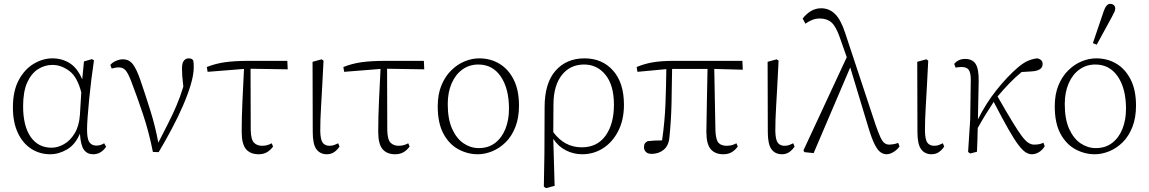

<svg xmlns="http://www.w3.org/2000/svg" viewBox="-20 -788 5966 997"><path d="M100 -236Q100 -134 139 -77.5Q178 -21 248 -21Q280 -21 312.5 -39.5Q345 -58 368 -96Q391 -134 395 -192L402 -308Q382 -388 340 -419.5Q298 -451 252 -451Q212 -451 177 -428.5Q142 -406 121 -359Q100 -312 100 -236ZM241 13Q186 13 142 -15.5Q98 -44 72.5 -98.5Q47 -153 47 -230Q47 -316 77.5 -372.5Q108 -429 155.5 -457Q203 -485 252 -485Q302 -485 342 -460Q382 -435 407 -376L416 -469L457 -481L468 -475Q461 -429 454.5 -376.5Q448 -324 443 -273Q438 -222 435 -180.5Q432 -139 432 -115Q432 -66 444.5 -49Q457 -32 480 -32Q492 -32 501.5 -35Q511 -38 521 -44L531 -26Q520 -9 503 2Q486 13 464 13Q433 13 416 -10Q399 -33 395 -94Q371 -37 328 -12Q285 13 241 13Z M774 1Q753 -104 722.5 -195Q692 -286 662 -364Q645 -409 631.5 -423.5Q618 -438 597 -438Q586 -438 577 -436Q568 -434 560 -432L553 -451Q565 -465 583.5 -472.5Q602 -480 618 -480Q650 -480 669.5 -455Q689 -430 709 -372Q735 -296 761 -213Q787 -130 802 -47Q830 -102 853 -147Q876 -192 895.5 -237.5Q915 -283 932 -338Q928 -370 926.5 -392.5Q925 -415 925 -432Q925 -460 934.5 -472.5Q944 -485 960 -485Q976 -485 983 -475Q985 -467 985.5 -458Q986 -449 986 -438Q986 -401 971 -350Q956 -299 930.5 -240Q905 -181 872 -119Q839 -57 804 2Z M1058 -415 1054 -440Q1099 -458 1149 -465Q1199 -472 1272 -472H1472L1474 -428L1281 -431L1282 -113Q1283 -63 1299 -47Q1315 -31 1340 -31Q1356 -31 1368 -34.5Q1380 -38 1391 -44L1398 -27Q1385 -9 1367 2Q1349 13 1323 13Q1280 13 1257.5 -13.5Q1235 -40 1235 -104Q1235 -180 1239 -264.5Q1243 -349 1247 -430Z M1677 13Q1643 13 1623.5 -12.5Q1604 -38 1604 -102L1603 -467L1650 -480L1660 -473Q1656 -394 1653 -337.5Q1650 -281 1647.5 -240.5Q1645 -200 1644 -168.5Q1643 -137 1643 -108Q1644 -62 1656 -46.5Q1668 -31 1691 -31Q1705 -31 1715.5 -35Q1726 -39 1736 -44L1743 -27Q1733 -11 1716.5 1Q1700 13 1677 13Z M1767 -415 1763 -440Q1808 -458 1858 -465Q1908 -472 1981 -472H2181L2183 -428L1990 -431L1991 -113Q1992 -63 2008 -47Q2024 -31 2049 -31Q2065 -31 2077 -34.5Q2089 -38 2100 -44L2107 -27Q2094 -9 2076 2Q2058 13 2032 13Q1989 13 1966.5 -13.5Q1944 -40 1944 -104Q1944 -180 1948 -264.5Q1952 -349 1956 -430Z M2461 13Q2408 13 2360 -13Q2312 -39 2282.5 -94Q2253 -149 2253 -236Q2253 -298 2272 -344.5Q2291 -391 2323 -422.5Q2355 -454 2393 -469.5Q2431 -485 2468 -485Q2527 -485 2573.5 -457Q2620 -429 2647.5 -374.5Q2675 -320 2675 -240Q2675 -176 2656 -128Q2637 -80 2605.5 -49Q2574 -18 2536 -2.5Q2498 13 2461 13ZM2466 -19Q2517 -19 2552 -46.5Q2587 -74 2605 -120Q2623 -166 2623 -223Q2623 -328 2580.5 -390.5Q2538 -453 2464 -453Q2417 -453 2381 -427Q2345 -401 2325 -354.5Q2305 -308 2305 -248Q2305 -169 2328 -118.5Q2351 -68 2387.5 -43.5Q2424 -19 2466 -19Z M2854 -249 2853 -102Q2911 -23 3001 -23Q3081 -23 3124.5 -83.5Q3168 -144 3168 -244Q3168 -345 3124.5 -399Q3081 -453 3013 -453Q2941 -453 2898 -399Q2855 -345 2854 -249ZM2804 181 2807 8 2808 -232Q2808 -356 2864.5 -420.5Q2921 -485 3015 -485Q3107 -485 3163.5 -421.5Q3220 -358 3220 -244Q3220 -166 3190.5 -108Q3161 -50 3112 -18.5Q3063 13 3003 13Q2959 13 2919 -7Q2879 -27 2853 -67L2860 177L2815 189Z M3290 -415 3286 -440Q3326 -457 3370.5 -464.5Q3415 -472 3479 -472H3835L3837 -426L3689 -430L3695 -110Q3697 -62 3711 -46.5Q3725 -31 3753 -31Q3769 -31 3781 -34.5Q3793 -38 3804 -44L3811 -27Q3798 -9 3780 2Q3762 13 3736 13Q3693 13 3670.5 -13.5Q3648 -40 3648 -104Q3649 -168 3650.5 -253Q3652 -338 3654 -430H3470Q3469 -339 3467 -250Q3465 -161 3456 -74Q3452 -31 3426 -10Q3400 11 3364 11Q3344 11 3334 1Q3324 -9 3324 -23Q3324 -36 3328.5 -43Q3333 -50 3343 -55Q3359 -57 3377.5 -58Q3396 -59 3418 -59Q3432 -157 3435.5 -248Q3439 -339 3440 -429Z M4040 13Q4006 13 3986.5 -12.5Q3967 -38 3967 -102L3966 -467L4013 -480L4023 -473Q4019 -394 4016 -337.5Q4013 -281 4010.5 -240.5Q4008 -200 4007 -168.5Q4006 -137 4006 -108Q4007 -62 4019 -46.5Q4031 -31 4054 -31Q4068 -31 4078.5 -35Q4089 -39 4099 -44L4106 -27Q4096 -11 4079.5 1Q4063 13 4040 13Z M4584 13Q4568 13 4553 3Q4538 -7 4522.5 -37Q4507 -67 4489 -127L4395 -438L4205 7L4157 2L4152 -7L4377 -491L4341 -593Q4321 -651 4297.5 -671.5Q4274 -692 4237 -692Q4216 -692 4197.5 -684.5Q4179 -677 4162 -665L4148 -692Q4169 -718 4192.5 -731.5Q4216 -745 4244 -745Q4286 -745 4316 -715.5Q4346 -686 4368 -619L4526 -142Q4541 -99 4551.5 -76Q4562 -53 4573 -45Q4584 -37 4598 -37Q4606 -37 4618.5 -39Q4631 -41 4644 -46L4651 -28Q4641 -12 4621 0.5Q4601 13 4584 13Z M4817 13Q4783 13 4763.5 -12.5Q4744 -38 4744 -102L4743 -467L4790 -480L4800 -473Q4796 -394 4793 -337.5Q4790 -281 4787.5 -240.5Q4785 -200 4784 -168.5Q4783 -137 4783 -108Q4784 -62 4796 -46.5Q4808 -31 4831 -31Q4845 -31 4855.5 -35Q4866 -39 4876 -44L4883 -27Q4873 -11 4856.5 1Q4840 13 4817 13Z M5018 9 5007 1 5018 -168 5021 -375Q5021 -410 5010.5 -425Q5000 -440 4974 -440Q4959 -440 4942 -437L4935 -456Q4943 -467 4957.5 -474.5Q4972 -482 4991 -482Q5030 -482 5046.5 -455.5Q5063 -429 5062 -366L5058 -168Q5100 -252 5155.5 -321.5Q5211 -391 5267 -439Q5298 -465 5323.5 -474.5Q5349 -484 5368 -485Q5379 -482 5386.5 -475.5Q5394 -469 5394 -455Q5394 -420 5334 -417L5285 -414Q5253 -388 5222.5 -356.5Q5192 -325 5160 -287Q5206 -207 5236 -157.5Q5266 -108 5285.5 -82Q5305 -56 5320 -46.5Q5335 -37 5350 -37Q5380 -37 5398 -47L5405 -29Q5394 -10 5376 1.5Q5358 13 5338 13Q5322 13 5305.5 2.5Q5289 -8 5267.5 -36.5Q5246 -65 5215.5 -118.5Q5185 -172 5140 -259Q5118 -225 5100 -196.5Q5082 -168 5057 -123Q5056 -92 5055.5 -61Q5055 -30 5053 0Z M5665 13Q5612 13 5564 -13Q5516 -39 5486.5 -94Q5457 -149 5457 -236Q5457 -298 5476 -344.5Q5495 -391 5527 -422.5Q5559 -454 5597 -469.5Q5635 -485 5672 -485Q5731 -485 5777.5 -457Q5824 -429 5851.5 -374.5Q5879 -320 5879 -240Q5879 -176 5860 -128Q5841 -80 5809.5 -49Q5778 -18 5740 -2.5Q5702 13 5665 13ZM5670 -19Q5721 -19 5756 -46.5Q5791 -74 5809 -120Q5827 -166 5827 -223Q5827 -328 5784.5 -390.5Q5742 -453 5668 -453Q5621 -453 5585 -427Q5549 -401 5529 -354.5Q5509 -308 5509 -248Q5509 -169 5532 -118.5Q5555 -68 5591.5 -43.5Q5628 -19 5670 -19ZM5655 -564 5711 -729Q5724 -768 5745 -768Q5756 -768 5763.5 -761.5Q5771 -755 5771 -744Q5771 -735 5767 -726.5Q5763 -718 5753 -699L5675 -556Z"/></svg>

Font: Source Serif Pro Light
Style: Regular
Weight: 300
Designer: Frank Grießhammer
Foundry: Adobe Systems Incorporated
Version: Version 3.001;hotconv 1.0.111;makeotfexe 2.5.65597